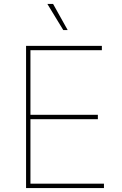

<svg xmlns="http://www.w3.org/2000/svg" viewBox="-20 -962 624 982"><path d="M113.3 0H511.7V-22.5H135.7V-352.5H480.5V-375H135.7V-705.1H501V-727.5H113.3ZM303.7 -808.1H326.2L251.5 -941.9H222.2Z"/></svg>

Font: Raveo Thin
Style: Regular
Weight: 100
Designer: Jakub Foglar, Rasmus Andersson (Inter)
Foundry: Jakubfoglar.com
Version: Version 1.100;Glyphs 3.2.3 (3260)